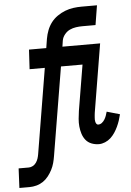

<svg xmlns="http://www.w3.org/2000/svg" viewBox="-140 -780 701 1030"><g transform="rotate(-5 211.0 -265.0)"><path d="M-78 205 -73 100H-18Q-7 100 4 94Q15 88 22 77.5Q29 67 32.5 56Q36 45 38 33L114 -425H32L38 -530H131L139 -580Q143 -603 151.5 -625Q160 -647 174 -665.5Q188 -684 208 -698Q228 -712 250 -720.5Q272 -729 294.5 -732Q317 -735 339 -735H422L405 -630H334Q317 -630 299.5 -627.5Q282 -625 266 -617.5Q250 -610 238 -595Q226 -580 223 -563L218 -530H421L360 -162Q359 -155 358.5 -149Q358 -143 357.5 -137Q357 -131 357 -125Q357 -119 358.5 -113Q360 -107 363.5 -102Q367 -97 373 -97Q384 -97 393 -104Q402 -111 408 -121Q414 -131 417.5 -141Q421 -151 424 -162L494 -142Q490 -125 484.5 -108.5Q479 -92 471.5 -76Q464 -60 454 -45Q444 -30 431 -18Q418 -6 401 1Q384 8 368 8Q347 8 328 0.5Q309 -7 297 -22Q285 -37 279 -56Q273 -75 271 -95.5Q269 -116 271 -137Q273 -158 276 -179L317 -425H201L122 50Q119 69 114 87.5Q109 106 100 123.5Q91 141 78.5 157Q66 173 49.5 184Q33 195 14 200Q-5 205 -23 205Z"/></g></svg>

Font: Iosevka Slab Extrabold
Style: Italic
Weight: 800
Italic angle: -9°
Monospace: yes
Designer: Belleve Invis
Foundry: Belleve Invis
Version: Version 11.1.0; ttfautohint (v1.8.3)